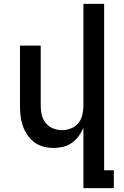

<svg xmlns="http://www.w3.org/2000/svg" viewBox="-20 -755 640 990"><path d="M410 215V-97Q401 -74 386 -53.5Q371 -33 350.5 -18.5Q330 -4 305.5 2Q281 8 256 8Q229 8 203.5 1Q178 -6 157 -21.5Q136 -37 121 -59.5Q106 -82 97.5 -106.5Q89 -131 86 -157.5Q83 -184 83 -210V-520H190V-210Q190 -186 195.5 -162.5Q201 -139 216 -120.5Q231 -102 253.5 -93Q276 -84 300 -84Q324 -84 346.5 -93Q369 -102 384 -120.5Q399 -139 404.5 -162.5Q410 -186 410 -210V-735H517V123H567V215Z"/></svg>

Font: Iosevka Semibold Extended
Style: Regular
Weight: 600
Width: 7
Monospace: yes
Designer: Belleve Invis
Foundry: Belleve Invis
Version: Version 32.5.0; ttfautohint (v1.8.4)